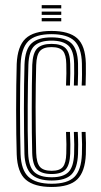

<svg xmlns="http://www.w3.org/2000/svg" viewBox="-20 -729 396 756"><path d="M183.5 7.2Q114.8 7.2 81.5 -21.5Q48.2 -50.2 45.8 -121.2Q44.8 -155.8 44.1 -201.2Q43.5 -246.8 43.5 -296.1Q43.5 -345.5 44.1 -392.6Q44.8 -439.8 45.8 -477.2Q48.8 -546.8 80.5 -577Q112.2 -607.2 182.8 -607.2Q251.5 -607.2 283.8 -578.5Q316 -549.8 318 -480Q318.2 -462 318.1 -438.1Q318 -414.2 317 -392.2H301.5Q302.8 -412.5 302.9 -436Q303 -459.5 302.5 -479.5Q300.8 -541.2 273.1 -567.9Q245.5 -594.5 182.8 -594.5Q119 -594.5 91.4 -566.8Q63.8 -539 61.2 -476.5Q60 -438 59.4 -391.4Q58.8 -344.8 58.8 -296.1Q58.8 -247.5 59.4 -202.6Q60 -157.8 61 -122.5Q63.2 -59.2 92.4 -32.4Q121.5 -5.5 183.5 -5.5Q245.5 -5.5 272.8 -32.2Q300 -59 302.5 -121.8Q303.2 -140.8 303.1 -161Q303 -181.2 301.5 -209.5H317Q318.2 -186.5 318.5 -166Q318.8 -145.5 318 -121.2Q315 -52.8 284.2 -22.8Q253.5 7.2 183.5 7.2ZM183.5 -18.2Q128.8 -18.2 103.5 -43Q78.2 -67.8 76.2 -123Q75.2 -160 74.8 -206.5Q74.2 -253 74.2 -302Q74.2 -351 74.8 -396.1Q75.2 -441.2 76.5 -475.5Q78.8 -535.5 104.5 -558.6Q130.2 -581.8 182.8 -581.8Q236.8 -581.8 261.2 -558.5Q285.8 -535.2 287.2 -478.8Q287.5 -461.5 287.4 -439.1Q287.2 -416.8 286.2 -392.2H270.8Q272 -417.8 272.1 -440.2Q272.2 -462.8 271.8 -478.5Q270.8 -529.5 249.4 -549.2Q228 -569 182.8 -569Q138 -569 115.9 -548.9Q93.8 -528.8 91.8 -474.5Q90.8 -447 90.1 -404.5Q89.5 -362 89.1 -312.8Q88.8 -263.5 89.1 -214.9Q89.5 -166.2 90.8 -126.2Q92.8 -72.8 114.6 -51.9Q136.5 -31 183.5 -31Q228.8 -31 249.2 -51.2Q269.8 -71.5 271.8 -122.5Q272.5 -140.2 272.4 -160.4Q272.2 -180.5 270.8 -209.5H286.2Q287.8 -178.8 287.8 -159.6Q287.8 -140.5 287.2 -122.2Q284.8 -65.8 261.4 -42Q238 -18.2 183.5 -18.2ZM183.5 -43.8Q144 -43.8 126.1 -61.9Q108.2 -80 106.8 -126.8Q105.8 -162 105.4 -206.5Q105 -251 105 -298.6Q105 -346.2 105.5 -391.5Q106 -436.8 107 -473.8Q109 -521.2 126.9 -538.8Q144.8 -556.2 182.8 -556.2Q221.8 -556.2 238.8 -538.6Q255.8 -521 256.5 -477.2Q256.8 -460.8 256.8 -439.9Q256.8 -419 255.5 -392.2H240Q241.2 -419 241.4 -440.1Q241.5 -461.2 241 -476.8Q240.5 -513.2 227.9 -528.4Q215.2 -543.5 182.8 -543.5Q151 -543.5 137.4 -528.2Q123.8 -513 122.5 -473Q121.5 -439.8 120.9 -396.9Q120.2 -354 120.2 -307Q120.2 -260 120.8 -213.5Q121.2 -167 122.5 -126.5Q123.8 -88 137.1 -72.2Q150.5 -56.5 183.5 -56.5Q215.5 -56.5 227.8 -72Q240 -87.5 241 -124.5Q241.5 -143 241.5 -161.4Q241.5 -179.8 240 -209.5H255.5Q256.8 -181.2 257 -160.8Q257.2 -140.2 256.5 -124Q254.8 -79.8 238.5 -61.8Q222.2 -43.8 183.5 -43.8ZM144.2 -696V-708.8H221.2V-696ZM144.2 -645V-657.8H221.2V-645ZM144.2 -670.5V-683.2H221.2V-670.5Z"/></svg>

Font: Big Shoulders Inline Display Thin Medium
Style: Regular
Weight: 500
Version: Version 2.002